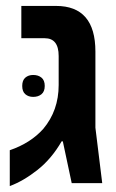

<svg xmlns="http://www.w3.org/2000/svg" viewBox="-20 -618 393 648"><path d="M13 10V-111Q83 -135 126 -183Q178 -245 178 -331V-429Q178 -489 131 -489H52V-598H169Q302 -598 302 -444V-187L325 0H222L192 -141H188Q154 -82 106.5 -44.5Q59 -7 13 10ZM55 -328Q55 -347 65.5 -356Q76 -365 92 -365Q109 -365 120 -356Q131 -347 131 -328Q131 -309 120 -300Q109 -291 92 -291Q76 -291 65.5 -300Q55 -309 55 -328Z"/></svg>

Font: Noto Sans Hebrew SemiCondensed SemiBold
Style: Regular
Weight: 600
Width: 4
Designer: Monotype Design Team
Foundry: Monotype Imaging Inc.
Version: Version 2.004; ttfautohint (v1.8.4.7-5d5b)